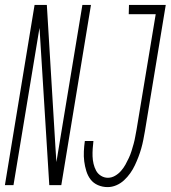

<svg xmlns="http://www.w3.org/2000/svg" viewBox="-50 -755 696 783"><path d="M389 8Q368 8 349.5 0Q331 -8 319.5 -23Q308 -38 302 -57.5Q296 -77 293.5 -97Q291 -117 292 -138Q293 -159 296 -180H331Q329 -164 328 -148Q327 -132 327.5 -117Q328 -102 331.5 -87Q335 -72 342 -59Q349 -46 362 -38Q375 -30 390 -30Q405 -30 419 -38Q433 -46 443.5 -58Q454 -70 461.5 -83.5Q469 -97 475.5 -111Q482 -125 486.5 -139.5Q491 -154 495 -168.5Q499 -183 501.5 -197.5Q504 -212 507 -227L585 -697H475L476 -735H626L541 -220Q538 -203 534.5 -185Q531 -167 526 -149.5Q521 -132 514.5 -115Q508 -98 500 -81Q492 -64 481 -48.5Q470 -33 456 -20Q442 -7 424.5 0.5Q407 8 389 8ZM-30 0 91 -735H141L176 -156L180 -94L286 -735H321L200 0H151L112 -628L111 -641L5 0Z"/></svg>

Font: Iosevka SS04 XLt Ex
Style: Italic
Weight: 200
Width: 7
Italic angle: -9°
Monospace: yes
Designer: Belleve Invis
Foundry: Belleve Invis
Version: Version 19.0.0; ttfautohint (v1.8.4)